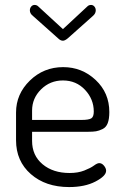

<svg xmlns="http://www.w3.org/2000/svg" viewBox="-20 -751 498 778"><path d="M45 -183C45 -126.3 65 -80.5 105 -45.5C145 -10.5 196.7 7 260 7C302.7 7 338.3 -0.5 367 -15.5C395.7 -30.5 410 -45 410 -59C410 -65.7 407.2 -72.5 401.5 -79.5C395.8 -86.5 389.3 -90 382 -90C376.7 -90 369.5 -86.7 360.5 -80C351.5 -73.3 338.5 -66.7 321.5 -60C304.5 -53.3 284.7 -50 262 -50C217.3 -50 180.8 -61.8 152.5 -85.5C124.2 -109.2 110 -140.7 110 -180V-217H336C350 -217 361 -217.7 369 -219C377 -220.3 385.8 -223.3 395.5 -228C405.2 -232.7 412.2 -240.7 416.5 -252C420.8 -263.3 423 -278.3 423 -297C423 -349 404.5 -392.3 367.5 -427C330.5 -461.7 286.7 -479 236 -479C183.3 -479 138.3 -460.8 101 -424.5C63.7 -388.2 45 -345 45 -295ZM101 -709C101 -700.3 105.3 -692.7 114 -686L215 -596C221.7 -589.3 228.3 -586 235 -586C240.3 -586 247 -589.3 255 -596L356 -686C364 -692.7 368 -700.3 368 -709C368 -715 366.2 -720.2 362.5 -724.5C358.8 -728.8 354.3 -731 349 -731C343 -731 338 -729 334 -725L235 -633L135 -725C131 -729 126 -731 120 -731C114.7 -731 110.2 -728.8 106.5 -724.5C102.8 -720.2 101 -715 101 -709ZM110 -265V-303C110 -336.3 122.2 -365 146.5 -389C170.8 -413 200.3 -425 235 -425C271 -425 300.8 -412.3 324.5 -387C348.2 -361.7 360 -332.3 360 -299C360 -285 356.7 -275.8 350 -271.5C343.3 -267.2 330 -265 310 -265Z"/></svg>

Font: Terminal Dosis
Style: Book
Weight: 400
Designer: EdgarTolentino, PabloImpallari, IginoMarini
Foundry: EdgarTolentino, PabloImpallari, IginoMarini
Version: Version 1.006